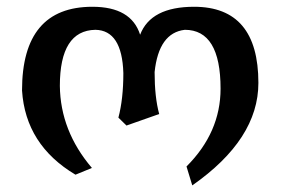

<svg xmlns="http://www.w3.org/2000/svg" viewBox="-20 -504 838 570"><path d="M550.8 46.4 533.7 -9.8Q634.8 -110.8 634.8 -240.7Q634.8 -415.5 528.8 -415.5Q451.2 -406.7 439 -290Q439 -215.3 452.6 -165.5L355.5 -131.3L331.5 -154.8Q346.2 -210 346.2 -287.1Q342.3 -414.1 263.2 -415.5Q157.7 -413.6 157.7 -249Q159.2 -115.2 252.9 -5.4L204.1 14.6Q55.7 -73.7 45.4 -235.4Q45.4 -483.9 254.4 -483.9Q369.6 -483.9 396 -400.9Q427.7 -483.9 556.2 -483.9Q747.1 -483.9 747.1 -257.8Q747.1 -90.8 550.8 46.4Z"/></svg>

Font: Kelvinch
Style: Bold
Weight: 700
Designer: Paul James Miller
Foundry: High-Logic / Made with FontCreator
Version: Version 3.501;March 28, 2021;FontCreator 13.0.0.2683 64-bit